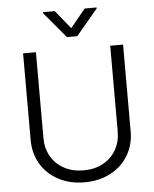

<svg xmlns="http://www.w3.org/2000/svg" viewBox="-61 -969 829 1031"><g transform="rotate(-5 353.5 -453.0)"><path d="M623 -707V-239.3Q623 -167.5 589.1 -110.4Q555.2 -53.2 493.7 -20.8Q432.1 11.7 353.5 11.7Q274.4 11.7 213.1 -20.8Q151.9 -53.2 117.9 -110.4Q84 -167.5 84 -239.3V-707H153.3V-244.1Q153.3 -189 178.2 -145.5Q203.1 -102.1 248.5 -77.4Q293.9 -52.7 353.5 -52.7Q413.1 -52.7 458.5 -77.4Q503.9 -102.1 528.8 -145.8Q553.7 -189.5 553.7 -244.1V-707ZM353.5 -819.3 434.6 -918H499V-913.1L381.8 -773.4H326.2L209 -913.1V-918H273.4Z"/></g></svg>

Font: Pretendard Light
Style: Regular
Weight: 300
Designer: Base glyphs from Inter by Rasmus Andersson; Hangeul glyphs from Noto Sans CJK(Source Han Sans) by Jang Soo-young and Kan
Foundry: Kil Hyung-jin
Version: Version 1.309